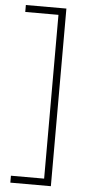

<svg xmlns="http://www.w3.org/2000/svg" viewBox="-59 -748 431 939"><g transform="rotate(5 156.5 -278.0)"><path d="M29 124H192V-680H29V-714H228V158H29Z"/></g></svg>

Font: Noto Sans Arabic SemCond ExtLt
Style: Regular
Weight: 200
Width: 4
Designer: Monotype Design Team, Nadine Chahine, Nizar Qandah and Khaled Hosny
Foundry: Monotype Imaging Inc.
Version: Version 2.012; ttfautohint (v1.8.4.7-5d5b)